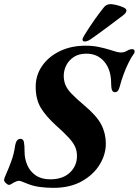

<svg xmlns="http://www.w3.org/2000/svg" viewBox="-36 -882 663 916"><path d="M218.9 14.2Q183.2 14.2 151.5 9.7Q119.8 5.2 92.1 -6.5Q78.3 -12.3 68.6 -15.8Q58.8 -19.3 55.8 -19.3Q49.2 -19.3 42.5 -16.9Q35.7 -14.5 30.7 -11.6Q23.9 -7.6 17.7 -3.8Q11.5 0 6.6 0Q1 0 -7.7 -8.1Q-16.5 -16.3 -16.5 -23.1Q-16.5 -30.7 -5.4 -55Q5.6 -79.3 18.4 -114.3Q31.1 -149.2 36.1 -187.4Q41.6 -219.7 61.9 -219.7Q74.9 -219.7 78.1 -204.5Q81.3 -189.2 81.3 -156.9Q81.3 -124.7 94.2 -94.4Q107.1 -64.1 134.5 -45.3Q161.8 -26.5 203.6 -26.5Q263.5 -26.5 297.3 -58.5Q331.2 -90.5 331.2 -137.8Q331.2 -160.5 323.3 -179.6Q315.4 -198.8 294.1 -222.7Q272.8 -246.6 231.8 -283.1Q183.9 -326.2 159.1 -367Q134.3 -407.8 134.3 -468.1Q134.3 -523.5 165.1 -567.8Q195.9 -612.1 249.6 -638Q303.2 -664 372 -664Q406.1 -664 434.7 -658Q463.4 -652.1 484.5 -645.4Q504.5 -639.4 516.8 -635.6Q529 -631.7 541 -631.7Q555.2 -631.7 565.7 -637.5Q573 -642 579.9 -644.7Q586.7 -647.5 593.4 -647.5Q603.8 -647.5 605.8 -640.2Q607.8 -633 602.1 -624.9Q591.4 -610.8 578.4 -584.9Q565.3 -559.1 553.9 -528.3Q542.6 -497.5 534.6 -466.8Q531.7 -455.9 526.7 -449.1Q521.6 -442.2 512 -442.2Q502.5 -442.2 498.4 -452.2Q494.3 -462.1 494.3 -483Q494.3 -548.9 461.9 -587.4Q429.4 -626 376.4 -626Q340.6 -626 316.5 -610.3Q292.3 -594.5 280.2 -570.4Q268.1 -546.2 268.1 -520.8Q268.1 -497.2 275.9 -477.6Q283.7 -458.1 304.6 -435.8Q325.5 -413.6 365.2 -380Q425.2 -329.9 447.1 -287.8Q468.9 -245.7 468.9 -196.3Q468.9 -144.6 439.2 -96.3Q409.5 -48 353.7 -16.9Q297.8 14.2 218.9 14.2ZM370.2 -683.9Q359.2 -683.9 357.6 -691.5Q356.8 -698.5 365.9 -713.1Q388 -748.8 410.8 -781.7Q433.5 -814.6 460.1 -847.7Q471.6 -862.3 492.8 -862.3Q500.7 -862.3 519.2 -858.1Q537.7 -853.8 552.9 -846.8Q568.1 -839.7 567.2 -831.1Q566.4 -820 550.1 -808Q513.8 -780.4 472.8 -749.8Q431.9 -719.2 394.7 -693.7Q386.1 -687.9 379.5 -685.9Q373 -683.9 370.2 -683.9Z"/></svg>

Font: EB Garamond
Style: Italic
Weight: 400
Italic angle: -17.2°
Designer: Georg Duffner and Octavio Pardo
Foundry: Georg Duffner
Version: Version 1.001